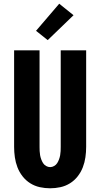

<svg xmlns="http://www.w3.org/2000/svg" viewBox="-20 -1006 540 1034"><path d="M250 8Q222 8 194.5 2Q167 -4 143 -19Q119 -34 101.5 -56.5Q84 -79 74 -105Q64 -131 60 -159Q56 -187 56 -215V-735H193V-215Q193 -204 193.5 -192.5Q194 -181 196 -170Q198 -159 202 -148Q206 -137 212 -127.5Q218 -118 228.5 -112Q239 -106 250 -106Q261 -106 271.5 -112Q282 -118 288 -127.5Q294 -137 298 -148Q302 -159 304 -170Q306 -181 306.5 -192.5Q307 -204 307 -215V-735H444V-215Q444 -187 440 -159Q436 -131 426 -105Q416 -79 398.5 -56.5Q381 -34 357 -19Q333 -4 305.5 2Q278 8 250 8ZM237 -790 174 -840 299 -986 376 -924Z"/></svg>

Font: Iosevka Curly Heavy
Style: Regular
Weight: 900
Monospace: yes
Designer: Belleve Invis
Foundry: Belleve Invis
Version: Version 22.1.2; ttfautohint (v1.8.4)